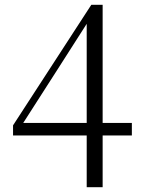

<svg xmlns="http://www.w3.org/2000/svg" viewBox="-20 -756 587 795"><path d="M339 19V-213V-225V-681H329L365 -698L216 -465L64 -228L71 -259V-247H526V-195H34V-237L358 -736H405V19Z"/></svg>

Font: Noto Serif JP ExtraLight Light
Style: Regular
Weight: 300
Version: Version 2.003-H1;hotconv 1.1.1;makeotfexe 2.6.0